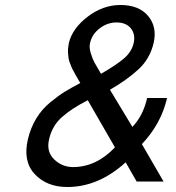

<svg xmlns="http://www.w3.org/2000/svg" viewBox="-20 -728 707 770"><path d="M570 -335H650Q626 -231 549 -150L636 0H528L484 -77Q375 22 250 22Q168 22 119.5 -29.5Q71 -81 92 -170Q103 -216 125.5 -253Q148 -290 181.5 -317.5Q215 -345 239.5 -360Q264 -375 302 -395Q301 -397 293.5 -409.5Q286 -422 284 -426Q282 -430 275.5 -441.5Q269 -453 267 -458.5Q265 -464 260.5 -475Q256 -486 255 -494Q254 -502 253 -513Q252 -524 253 -534Q254 -544 256 -555Q270 -614 331.5 -661Q393 -708 463 -708Q537 -708 574 -664Q611 -620 596 -555Q581 -492 535.5 -450Q490 -408 421 -368L511 -219Q554 -264 570 -335ZM385 -432Q446 -467 477 -493.5Q508 -520 516 -555Q524 -590 505 -614Q486 -638 447 -638Q411 -638 380 -614.5Q349 -591 341 -555Q337 -538 344 -515Q351 -492 358.5 -478Q366 -464 385 -432ZM441 -137 332 -326Q267 -293 228 -258Q189 -223 177 -170Q165 -120 197 -89Q229 -58 273 -58Q366 -58 441 -137Z"/></svg>

Font: Miedinger
Style: Italic
Weight: 400
Italic angle: -13°
Version: Version 001.000